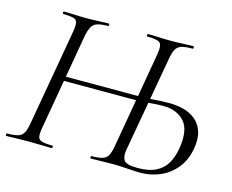

<svg xmlns="http://www.w3.org/2000/svg" viewBox="-96 -754 1074 888"><g transform="rotate(15 441.5 -310.5)"><path d="M639 4Q616 4 577.5 1Q539 -2 510 -2Q479 -2 451.5 -1Q424 0 403 0Q400 0 400 -6Q400 -12 403 -12Q437 -12 455 -17.5Q473 -23 481.5 -38.5Q490 -54 495 -82L575 -543Q583 -586 572 -599.5Q561 -613 510 -613Q506 -613 506 -619Q506 -625 510 -625Q533 -625 559.5 -623.5Q586 -622 618 -622Q648 -622 676.5 -623.5Q705 -625 726 -625Q730 -625 730 -619Q730 -613 726 -613Q692 -613 674 -607.5Q656 -602 647 -586.5Q638 -571 633 -542L551 -79Q546 -48 557.5 -31Q569 -14 622 -14Q678 -14 711.5 -31.5Q745 -49 762 -79Q779 -109 786 -148Q802 -240 766.5 -281Q731 -322 664 -322Q634 -322 605 -319Q576 -316 555 -315L556 -335Q581 -336 616 -339Q651 -342 687 -342Q723 -342 756 -333.5Q789 -325 814 -304.5Q839 -284 850 -250Q861 -216 852 -166Q842 -111 811 -73Q780 -35 736 -15.5Q692 4 639 4ZM-1 0Q-5 0 -5 -6Q-5 -12 -1 -12Q33 -12 51 -17.5Q69 -23 77.5 -38.5Q86 -54 91 -82L172 -545Q180 -589 169 -601Q158 -613 108 -613Q104 -613 104 -619Q104 -625 108 -625Q130 -625 157 -623.5Q184 -622 213 -622Q247 -622 274.5 -623.5Q302 -625 322 -625Q325 -625 325 -619Q325 -613 322 -613Q289 -613 270.5 -607Q252 -601 243.5 -585Q235 -569 229 -540L149 -79Q144 -51 146.5 -36.5Q149 -22 165 -17Q181 -12 215 -12Q219 -12 219 -6Q219 0 215 0Q192 0 165 -1Q138 -2 106 -2Q75 -2 47 -1Q19 0 -1 0ZM159 -315 162 -336H555L552 -315Z"/></g></svg>

Font: Cormorant
Style: Italic
Weight: 400
Italic angle: -10°
Designer: Christian Thalmann (Catharsis Fonts)
Foundry: Catharsis Fonts
Version: Version 4.000